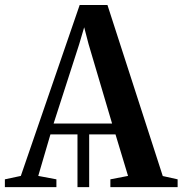

<svg xmlns="http://www.w3.org/2000/svg" viewBox="-48 -768 749 788"><path d="M-28 0V-32L37.5 -46L279 -747.5H393L620 -45.5L681 -32V0H405V-32L477.5 -46L426 -216.5H318V0H270V-216.5H159L109 -46L183.5 -32V0ZM172 -261H412L315.5 -587L297.5 -656L277 -586.5Z"/></svg>

Font: Merriweather 96pt SemiBold
Style: Regular
Weight: 600
Version: Version 2.100